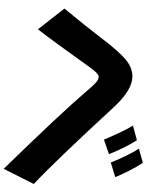

<svg xmlns="http://www.w3.org/2000/svg" viewBox="103 -899 794 1040"><g transform="rotate(90 500.0 -379.0)"><path d="M26.4 -331.1Q118.2 -441.4 189.5 -535.2Q260.7 -628.9 304.2 -664.1Q347.7 -699.2 393.6 -699.2Q465.8 -699.2 555.7 -603.5Q857.4 -276.4 976.6 -165L894.5 -2Q595.7 -308.6 474.6 -450.2Q443.4 -487.3 426.8 -502Q410.2 -516.6 394.5 -516.6Q378.9 -516.6 344.7 -468.8Q202.1 -268.6 138.7 -187.5ZM660.2 -702.1 739.3 -723.6Q775.4 -668.9 815.4 -572.3L736.3 -544.9Q690.4 -654.3 660.2 -702.1ZM785.2 -734.4 862.3 -755.9Q905.3 -688.5 939.5 -606.4L860.4 -582Q822.3 -676.8 785.2 -734.4Z"/></g></svg>

Font: GenEi M Gothic v2 Heavy
Style: Regular
Weight: 800
Version: Version 2.0